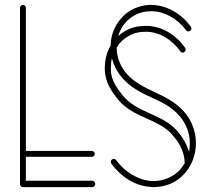

<svg xmlns="http://www.w3.org/2000/svg" viewBox="-20 -768 860 786"><path d="M86 -28V-126H356C363 -126 368 -131 368 -138C368 -145 363 -150 356 -150H86V-735C86 -742 81 -748 74 -748C67 -748 62 -742 62 -735V-15C62 -8 67 -2 74 -2H357C364 -2 370 -8 370 -15C370 -22 364 -28 357 -28Z M600 -722C653 -722 706 -692 741 -645C745 -639 753 -638 759 -642C764 -646 765 -654 761 -659C724 -710 665 -747 600 -748H598C569 -748 540 -740 514 -725C487 -709 465 -684 450 -654C439 -632 433 -607 433 -581C431 -578 429 -574 427 -571C415 -546 409 -519 409 -491C409 -482 409 -473 411 -463C416 -425 438 -393 458 -367C490 -325 533 -304 578 -284C623 -264 666 -244 693 -207C717 -179 736 -141 736 -100C735 -100 736 -100 736 -99C730 -90 724 -82 718 -74C689 -43 649 -27 609 -27C605 -27 601 -27 597 -27C544 -32 491 -64 456 -112C452 -118 444 -119 438 -115C433 -111 432 -103 436 -98C475 -44 533 -7 595 -3C600 -2 605 -2 609 -2C656 -2 703 -20 736 -58C765 -90 782 -135 782 -181V-183C782 -230 764 -275 736 -308C701 -349 656 -371 613 -391C570 -411 528 -432 498 -467C478 -490 464 -519 459 -551C458 -559 458 -566 458 -574C470 -594 485 -608 504 -619C527 -633 549 -638 578 -638C633 -638 685 -605 718 -558C722 -552 730 -551 735 -555C741 -559 742 -567 738 -572C701 -625 643 -662 578 -662C547 -662 519 -657 492 -641C482 -635 472 -628 464 -620C466 -628 469 -636 473 -644C485 -669 504 -690 527 -703C548 -716 573 -722 598 -722ZM754 -147C745 -176 730 -202 713 -223C680 -266 633 -286 588 -306C543 -326 506 -346 478 -383C459 -407 440 -435 435 -467C434 -475 434 -483 434 -491C434 -504 435 -517 438 -529C446 -500 460 -473 479 -451C513 -410 559 -388 602 -368C645 -349 686 -328 716 -292C741 -263 757 -223 757 -183V-181C757 -170 756 -158 754 -147Z"/></svg>

Font: LS
Style: LightAlt
Weight: 250
Designer: BSozoo
Foundry: BSozoo
Version: Version 001.000